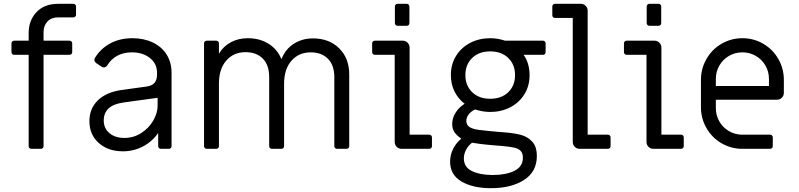

<svg xmlns="http://www.w3.org/2000/svg" viewBox="-20 -779 4181 1005"><path d="M130 -14V-492H54Q48 -492 44 -496Q40 -500 40 -506V-552Q40 -558 44 -562Q48 -566 54 -566H130V-606Q130 -672 171 -715.5Q212 -759 284 -759H364Q370 -759 374 -755Q378 -751 378 -745V-702Q378 -696 374 -692Q370 -688 364 -688H283Q249 -688 228.5 -666.5Q208 -645 208 -610V-566H344Q350 -566 354 -562Q358 -558 358 -552V-506Q358 -500 354 -496Q350 -492 344 -492H208V-14Q208 -8 204 -4Q200 0 194 0H144Q138 0 134 -4Q130 -8 130 -14Z M448 -145Q448 -211 492.5 -254Q537 -297 617 -308L747 -326Q776 -330 789 -345.5Q802 -361 802 -390V-398Q802 -446 764.5 -475.5Q727 -505 671 -505Q627 -505 594.5 -487.5Q562 -470 543 -439Q535 -426 523 -426Q517 -426 510 -431L483 -449Q474 -457 474 -466Q474 -470 477 -476Q506 -524 556.5 -551.5Q607 -579 673 -579Q733 -579 780 -556.5Q827 -534 852.5 -493Q878 -452 878 -398V-14Q878 -8 874 -4Q870 0 864 0H822Q816 0 812 -4Q808 -8 808 -14V-83Q777 -38 728.5 -12.5Q680 13 623 13Q546 13 497 -30.5Q448 -74 448 -145ZM805 -226V-267Q781 -264 651 -246L623 -242Q523 -227 523 -148Q523 -107 553 -82Q583 -57 631 -57Q680 -57 720 -83Q760 -109 782.5 -148.5Q805 -188 805 -226Z M1048 -14V-552Q1048 -558 1052 -562Q1056 -566 1062 -566H1112Q1118 -566 1122 -562Q1126 -558 1126 -552V-498Q1150 -538 1189.5 -558.5Q1229 -579 1277 -579Q1340 -579 1386.5 -549.5Q1433 -520 1453 -469Q1474 -522 1518 -550Q1562 -578 1618 -578Q1703 -578 1755.5 -526Q1808 -474 1808 -389V-14Q1808 -8 1804 -4Q1800 0 1794 0H1744Q1738 0 1734 -4Q1730 -8 1730 -14V-374Q1730 -438 1696.5 -471.5Q1663 -505 1606 -505Q1544 -505 1505.5 -461Q1467 -417 1467 -340V-14Q1467 -8 1463 -4Q1459 0 1453 0H1403Q1397 0 1393 -4Q1389 -8 1389 -14V-375Q1389 -439 1355.5 -472.5Q1322 -506 1265 -506Q1203 -506 1164.5 -462Q1126 -418 1126 -341V-14Q1126 -8 1122 -4Q1118 0 1112 0H1062Q1056 0 1052 -4Q1048 -8 1048 -14Z M2047 -658V-745Q2047 -751 2051 -755Q2055 -759 2061 -759H2109Q2115 -759 2119 -755Q2123 -751 2123 -745V-658Q2123 -652 2119 -648Q2115 -644 2109 -644H2061Q2055 -644 2051 -648Q2047 -652 2047 -658ZM2046 -36V-492H1942Q1936 -492 1932 -496Q1928 -500 1928 -506V-552Q1928 -558 1932 -562Q1936 -566 1942 -566H2088Q2103 -566 2113.5 -555.5Q2124 -545 2124 -530V-74H2227Q2233 -74 2237 -70Q2241 -66 2241 -60V-14Q2241 -8 2237 -4Q2233 0 2227 0H2082Q2067 0 2056.5 -10.5Q2046 -21 2046 -36Z M2336 67Q2336 32 2352 0Q2368 -32 2395 -53Q2370 -70 2358.5 -87.5Q2347 -105 2347 -130Q2347 -161 2364.5 -189Q2382 -217 2412 -236Q2378 -262 2359 -300.5Q2340 -339 2340 -386Q2340 -443 2367.5 -487Q2395 -531 2442 -555Q2489 -579 2546 -579Q2585 -579 2624 -566H2822Q2828 -566 2832 -562Q2836 -558 2836 -552V-506Q2836 -500 2832 -496Q2828 -492 2822 -492H2721Q2752 -447 2752 -386Q2752 -329 2724.5 -285Q2697 -241 2650 -217Q2603 -193 2546 -193Q2508 -193 2467 -206Q2445 -196 2433 -180Q2421 -164 2421 -146Q2421 -123 2441 -112Q2457 -103 2488 -99Q2519 -95 2585 -89L2624 -86Q2672 -82 2706.5 -73Q2741 -64 2765.5 -38Q2790 -12 2790 38Q2790 120 2723 163Q2656 206 2550 206Q2455 206 2395.5 171Q2336 136 2336 67ZM2676 -386Q2676 -441 2640.5 -475.5Q2605 -510 2546 -510Q2487 -510 2451.5 -475.5Q2416 -441 2416 -386Q2416 -331 2451.5 -296.5Q2487 -262 2546 -262Q2605 -262 2640.5 -296.5Q2676 -331 2676 -386ZM2717 46Q2717 22 2704.5 10Q2692 -2 2670.5 -6.5Q2649 -11 2607 -15Q2598 -16 2564.5 -18.5Q2531 -21 2491 -26Q2467 -29 2451 -32Q2431 -17 2419.5 5Q2408 27 2408 50Q2408 96 2450.5 116.5Q2493 137 2559 137Q2629 137 2673 115Q2717 93 2717 46Z M2978 -36V-685H2885Q2879 -685 2875 -689Q2871 -693 2871 -699V-745Q2871 -751 2875 -755Q2879 -759 2885 -759H3020Q3035 -759 3045.5 -748.5Q3056 -738 3056 -723V-74H3162Q3168 -74 3172 -70Q3176 -66 3176 -60V-14Q3176 -8 3172 -4Q3168 0 3162 0H3014Q2999 0 2988.5 -10.5Q2978 -21 2978 -36Z M3365 -658V-745Q3365 -751 3369 -755Q3373 -759 3379 -759H3427Q3433 -759 3437 -755Q3441 -751 3441 -745V-658Q3441 -652 3437 -648Q3433 -644 3427 -644H3379Q3373 -644 3369 -648Q3365 -652 3365 -658ZM3364 -36V-492H3260Q3254 -492 3250 -496Q3246 -500 3246 -506V-552Q3246 -558 3250 -562Q3254 -566 3260 -566H3406Q3421 -566 3431.5 -555.5Q3442 -545 3442 -530V-74H3545Q3551 -74 3555 -70Q3559 -66 3559 -60V-14Q3559 -8 3555 -4Q3551 0 3545 0H3400Q3385 0 3374.5 -10.5Q3364 -21 3364 -36Z M3649 -218V-361Q3649 -420 3678 -470.5Q3707 -521 3757 -550Q3807 -579 3866 -579Q3925 -579 3975 -550Q4025 -521 4054 -470.5Q4083 -420 4083 -361V-293Q4083 -278 4072.5 -267.5Q4062 -257 4047 -257H3727V-213Q3727 -175 3745.5 -143Q3764 -111 3796 -92.5Q3828 -74 3866 -74H4011Q4017 -74 4021 -70Q4025 -66 4025 -60V-14Q4025 -8 4021 -4Q4017 0 4011 0H3866Q3807 0 3757 -29Q3707 -58 3678 -108.5Q3649 -159 3649 -218ZM4005 -329V-366Q4005 -404 3986.5 -436Q3968 -468 3936 -486.5Q3904 -505 3866 -505Q3828 -505 3796 -486.5Q3764 -468 3745.5 -436Q3727 -404 3727 -366V-329Z"/></svg>

Font: Miriam Libre
Style: Regular
Weight: 400
Designer: Michal Sahar
Foundry: Hagilda
Version: Version 1.001